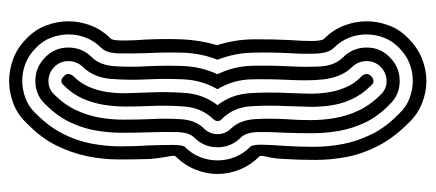

<svg xmlns="http://www.w3.org/2000/svg" viewBox="-280 -482 931 410"><g transform="rotate(-90 185.0 -277.5)"><path d="M127 -686Q145 -705 168.5 -714Q192 -723 216.5 -723Q241 -723 264.5 -714Q288 -705 307 -686Q326 -668 335 -644.5Q344 -621 344 -596.5Q344 -572 335 -548.5Q326 -525 307 -506Q303 -502 303 -479.5Q303 -457 305 -431Q307 -392 305.5 -354Q304 -316 293 -279Q305 -241 305.5 -202.5Q306 -164 304 -124Q302 -99 302 -77Q302 -55 307 -50Q326 -31 335 -7.5Q344 16 344 40.5Q344 65 335 88.5Q326 112 307 130Q288 149 264.5 158.5Q241 168 216.5 168Q192 168 168.5 158.5Q145 149 127 130Q95 98 78 65Q61 32 54.5 -1.5Q48 -35 48 -69Q48 -103 50 -136Q51 -157 54.5 -171.5Q58 -186 56 -188Q37 -207 27.5 -230.5Q18 -254 18 -278Q18 -302 27.5 -325.5Q37 -349 56 -368Q58 -370 55 -385Q52 -400 50 -422Q49 -455 49 -489Q49 -523 56 -556.5Q63 -590 79 -622.5Q95 -655 127 -686ZM147 -666Q119 -638 104 -608.5Q89 -579 83 -548Q77 -517 77 -485.5Q77 -454 79 -423Q80 -397 80 -375Q80 -353 76 -348Q61 -333 54 -315Q47 -297 47 -278Q47 -259 54 -241Q61 -223 76 -208Q81 -203 80.5 -182Q80 -161 78 -135Q76 -104 76 -72.5Q76 -41 82 -10Q88 21 103 51.5Q118 82 147 110Q161 125 179.5 132Q198 139 217 139Q236 139 254 132Q272 125 287 110Q302 96 309 77.5Q316 59 316 40Q316 21 309 3Q302 -15 287 -30Q276 -41 275 -68.5Q274 -96 276 -125Q278 -165 277 -203.5Q276 -242 262 -278Q276 -314 277 -352.5Q278 -391 276 -430Q275 -461 275.5 -488Q276 -515 287 -526Q302 -541 309 -559Q316 -577 316 -596Q316 -615 309 -633.5Q302 -652 287 -666Q272 -681 254 -688Q236 -695 217 -695Q198 -695 179.5 -688Q161 -681 147 -666ZM167 -646Q187 -667 216.5 -667Q246 -667 267 -646Q288 -626 288 -596.5Q288 -567 267 -546Q250 -529 248 -496.5Q246 -464 248 -429Q250 -389 248.5 -351Q247 -313 231 -278Q248 -243 249 -205Q250 -167 248 -127Q246 -92 247.5 -60Q249 -28 267 -10Q288 11 288 40.5Q288 70 267 90Q246 111 216.5 111Q187 111 167 90Q141 65 128 37.5Q115 10 110 -18.5Q105 -47 105 -75.5Q105 -104 106 -133Q108 -164 107.5 -190.5Q107 -217 96 -228Q75 -249 75 -278Q75 -307 96 -328Q107 -339 107.5 -366Q108 -393 107 -424Q106 -453 106 -482Q106 -511 111 -539Q116 -567 129 -594Q142 -621 167 -646ZM187 -626Q166 -605 154.5 -580.5Q143 -556 138.5 -530.5Q134 -505 134 -478.5Q134 -452 135 -425Q137 -389 135 -357Q133 -325 116 -308Q103 -295 103 -278Q103 -261 116 -248Q133 -230 135 -198.5Q137 -167 135 -132Q133 -106 133 -79.5Q133 -53 137.5 -27Q142 -1 153.5 23.5Q165 48 187 70Q199 83 216.5 83Q234 83 247 70Q259 58 259 40.5Q259 23 247 10Q235 -2 228.5 -18Q222 -34 220 -52Q218 -70 218 -89Q218 -108 219 -128Q221 -169 220 -207Q219 -245 199 -278Q218 -311 220 -349.5Q222 -388 220 -428Q218 -468 221 -505.5Q224 -543 247 -566Q259 -579 259 -596.5Q259 -614 247 -626Q234 -639 216.5 -639Q199 -639 187 -626ZM207 -606Q216 -617 227 -606Q236 -597 227 -586Q212 -571 204 -552.5Q196 -534 193 -513.5Q190 -493 190.5 -471Q191 -449 192 -427Q194 -385 191 -346.5Q188 -308 165 -278Q188 -248 190.5 -209.5Q193 -171 191 -129Q190 -107 189.5 -85.5Q189 -64 192 -43.5Q195 -23 203 -4Q211 15 227 30Q236 41 227 50Q222 55 216.5 55Q211 55 207 50Q188 31 178 9.5Q168 -12 164.5 -35Q161 -58 161.5 -82.5Q162 -107 163 -131Q165 -171 162.5 -207.5Q160 -244 136 -268Q131 -272 131 -277.5Q131 -283 136 -288Q159 -312 162 -348.5Q165 -385 163 -426Q162 -450 162 -474.5Q162 -499 166 -522.5Q170 -546 179.5 -567Q189 -588 207 -606Z"/></g></svg>

Font: Zschusch
Style: Regular
Weight: 400
Designer: Peter Wiegel
Foundry: Peter Wiegel